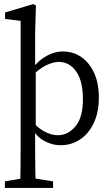

<svg xmlns="http://www.w3.org/2000/svg" viewBox="-20 -700 546 940"><path d="M386 -214Q386 -303 353 -350Q320 -397 267 -397Q242 -397 207 -381Q172 -365 122 -315L114 -332Q154 -393 198.5 -420.5Q243 -448 289 -448Q338 -448 377.5 -421Q417 -394 440.5 -343.5Q464 -293 464 -222Q464 -151 439.5 -98.5Q415 -46 372.5 -17.5Q330 11 276 11Q233 11 191.5 -13Q150 -37 114 -109L122 -124Q158 -78 194 -58Q230 -38 263 -38Q313 -38 349.5 -81.5Q386 -125 386 -214ZM126 170 240 188V220H4V188L108 170ZM155 -354V-71L152 -66V27Q152 124 155 220H79Q80 172 80.5 124Q81 76 81 27V-598L5 -607V-639L143 -680L156 -673L152 -542V-366Z"/></svg>

Font: Lisu Bosa ExtraLight
Style: Regular
Weight: 200
Designer: David Morse, Annie Olsen, Victor Gaultney, Frank Grießhammer (Latin)
Foundry: SIL International
Version: Version 2.000